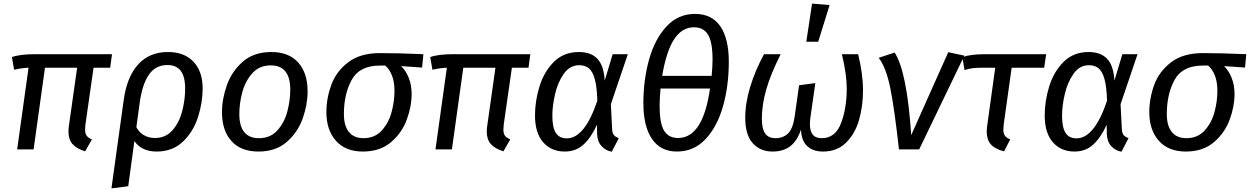

<svg xmlns="http://www.w3.org/2000/svg" viewBox="-20 -827 6920 1063"><path d="M453 -138Q451 -116 451 -110Q451 -88 459.5 -76Q468 -64 489 -55L451 11Q402 -5 380.5 -30.5Q359 -56 359 -99Q359 -115 362 -134L407 -452H229L166 0H75L138 -452Q103 -451 58 -441L46 -511Q90 -527 175 -527H600L590 -452H498Z M1102 -337Q1102 -260 1076.5 -179.5Q1051 -99 993.5 -43.5Q936 12 847 12Q764 12 724 -46L690 204L597 216L665 -274Q683 -403 745.5 -471Q808 -539 909 -539Q1001 -539 1051.5 -485Q1102 -431 1102 -337ZM1005 -337Q1005 -403 980.5 -435Q956 -467 907 -467Q841 -467 804 -413Q767 -359 753 -255L735 -123Q750 -94 777 -78.5Q804 -63 838 -63Q898 -63 935.5 -106.5Q973 -150 989 -212.5Q1005 -275 1005 -337Z M1209 -206Q1209 -280 1236.5 -356.5Q1264 -433 1325 -486Q1386 -539 1482 -539Q1579 -539 1631 -481Q1683 -423 1683 -321Q1683 -248 1656 -171.5Q1629 -95 1568 -41.5Q1507 12 1411 12Q1314 12 1261.5 -46Q1209 -104 1209 -206ZM1587 -331Q1587 -465 1479 -465Q1416 -465 1377 -421.5Q1338 -378 1321.5 -316.5Q1305 -255 1305 -196Q1305 -62 1414 -62Q1477 -62 1516 -105.5Q1555 -149 1571 -210.5Q1587 -272 1587 -331Z M1787 -206Q1787 -282 1814 -356.5Q1841 -431 1907.5 -482Q1974 -533 2083 -533Q2188 -533 2324 -527L2317 -453L2201 -461Q2227 -436 2243 -396Q2259 -356 2259 -306Q2259 -238 2232 -164.5Q2205 -91 2144.5 -39.5Q2084 12 1989 12Q1893 12 1840 -47.5Q1787 -107 1787 -206ZM2164 -324Q2164 -373 2150.5 -408Q2137 -443 2113 -464H2083Q1971 -464 1927.5 -385.5Q1884 -307 1884 -195Q1884 -130 1912 -96Q1940 -62 1992 -62Q2055 -62 2093.5 -104.5Q2132 -147 2148 -206.5Q2164 -266 2164 -324Z M2769 -138Q2767 -116 2767 -110Q2767 -88 2775.5 -76Q2784 -64 2805 -55L2767 11Q2718 -5 2696.5 -30.5Q2675 -56 2675 -99Q2675 -115 2678 -134L2723 -452H2545L2482 0H2391L2454 -452Q2419 -451 2374 -441L2362 -511Q2406 -527 2491 -527H2916L2906 -452H2814Z M3328 -381 3372 -527H3456L3362 -250L3369 -113Q3370 -92 3377.5 -81Q3385 -70 3406 -62L3367 13Q3333 7 3310 -18.5Q3287 -44 3286 -85L3285 -136Q3253 -66 3211 -27Q3169 12 3107 12Q3032 12 2987 -39.5Q2942 -91 2942 -188Q2942 -268 2967 -349Q2992 -430 3046.5 -484.5Q3101 -539 3185 -539Q3252 -539 3287.5 -501.5Q3323 -464 3328 -381ZM3038 -187Q3038 -121 3057.5 -91Q3077 -61 3118 -61Q3217 -61 3287 -269Q3285 -346 3273 -389Q3261 -432 3240 -449Q3219 -466 3187 -466Q3135 -466 3101.5 -418.5Q3068 -371 3053 -305.5Q3038 -240 3038 -187Z M4015 -485Q4015 -352 3983 -239Q3951 -126 3886.5 -57Q3822 12 3728 12Q3637 12 3589.5 -58Q3542 -128 3542 -256Q3542 -384 3573.5 -497Q3605 -610 3669.5 -680Q3734 -750 3828 -750Q3921 -750 3968 -681.5Q4015 -613 4015 -485ZM3646 -407H3920Q3925 -460 3925 -497Q3925 -594 3900 -635Q3875 -676 3822 -676Q3757 -676 3713.5 -611.5Q3670 -547 3646 -407ZM3637 -337Q3632 -280 3632 -242Q3632 -143 3657 -103Q3682 -63 3734 -63Q3872 -63 3911 -337Z M4106 -175Q4106 -257 4134 -348Q4162 -439 4210 -527H4302Q4246 -415 4222 -330.5Q4198 -246 4198 -170Q4198 -113 4216.5 -87.5Q4235 -62 4273 -62Q4316 -62 4343 -88Q4370 -114 4380 -184L4404 -355L4494 -367L4467 -178Q4464 -157 4464 -139Q4464 -102 4479.5 -82Q4495 -62 4530 -62Q4605 -62 4636.5 -145.5Q4668 -229 4668 -336Q4668 -416 4641 -527H4731Q4758 -417 4758 -327Q4758 -239 4736 -162.5Q4714 -86 4664 -37Q4614 12 4537 12Q4480 12 4448 -19Q4416 -50 4415 -110Q4393 -46 4354.5 -17Q4316 12 4257 12Q4189 12 4147.5 -34Q4106 -80 4106 -175ZM4573 -799 4510 -596H4444L4476 -807Z M5025 -79 5230 -538 5319 -519 5069 0H4957Q4932 -226 4909 -339.5Q4886 -453 4845 -507L4933 -536Q5001 -433 5025 -79Z M5537 -138Q5535 -116 5535 -110Q5535 -88 5543.5 -76Q5552 -64 5573 -55L5539 11Q5488 -2 5465.5 -28Q5443 -54 5443 -99Q5443 -115 5446 -134L5490 -452H5420Q5386 -452 5365 -449.5Q5344 -447 5320 -439L5308 -511Q5356 -527 5432 -527H5772L5761 -452H5581Z M6150 -381 6194 -527H6278L6184 -250L6191 -113Q6192 -92 6199.5 -81Q6207 -70 6228 -62L6189 13Q6155 7 6132 -18.5Q6109 -44 6108 -85L6107 -136Q6075 -66 6033 -27Q5991 12 5929 12Q5854 12 5809 -39.5Q5764 -91 5764 -188Q5764 -268 5789 -349Q5814 -430 5868.5 -484.5Q5923 -539 6007 -539Q6074 -539 6109.5 -501.5Q6145 -464 6150 -381ZM5860 -187Q5860 -121 5879.5 -91Q5899 -61 5940 -61Q6039 -61 6109 -269Q6107 -346 6095 -389Q6083 -432 6062 -449Q6041 -466 6009 -466Q5957 -466 5923.5 -418.5Q5890 -371 5875 -305.5Q5860 -240 5860 -187Z M6343 -206Q6343 -282 6370 -356.5Q6397 -431 6463.5 -482Q6530 -533 6639 -533Q6744 -533 6880 -527L6873 -453L6757 -461Q6783 -436 6799 -396Q6815 -356 6815 -306Q6815 -238 6788 -164.5Q6761 -91 6700.5 -39.5Q6640 12 6545 12Q6449 12 6396 -47.5Q6343 -107 6343 -206ZM6720 -324Q6720 -373 6706.5 -408Q6693 -443 6669 -464H6639Q6527 -464 6483.5 -385.5Q6440 -307 6440 -195Q6440 -130 6468 -96Q6496 -62 6548 -62Q6611 -62 6649.5 -104.5Q6688 -147 6704 -206.5Q6720 -266 6720 -324Z"/></svg>

Font: Fira Sans
Style: Italic
Weight: 400
Italic angle: -8°
Designer: bBox Type GmbH & Carrois Corporate GbR & Edenspiekermann AG
Foundry: bBox Type GmbH & Carrois Corporate GbR & Edenspiekermann AG
Version: Version 4.301